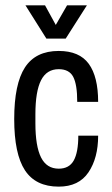

<svg xmlns="http://www.w3.org/2000/svg" viewBox="-20 -685 416 716"><path d="M75 -665H148L188 -592L230 -665H304L225 -541H153ZM346 -305H268Q268 -370 253 -398.5Q238 -427 199 -427Q154 -427 133 -385.5Q112 -344 112 -259V-225Q112 -140 133 -98Q154 -56 199 -56Q238 -56 255 -86.5Q272 -117 272 -179H346Q346 -96 310 -42.5Q274 11 199 11Q113 11 73 -50Q33 -111 33 -241Q33 -372 73 -433.5Q113 -495 199 -495Q276 -495 311 -447Q346 -399 346 -305Z"/></svg>

Font: Pragati Narrow
Style: Regular
Weight: 400
Designer: Hector Gatti, Marcela Romero, Pablo Cosgaya and Nicolas Silva
Foundry: Omnibus-Type
Version: Version 1.010; ttfautohint (v1.3)